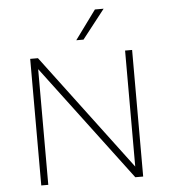

<svg xmlns="http://www.w3.org/2000/svg" viewBox="-55 -849 794 899"><g transform="rotate(-5 342.0 -399.5)"><path d="M102.5 0V-595H139L560 -34.5H548.5V-595H581.5V0H544.5L123 -560.5H135.5V0ZM325 -663 424.5 -799H465.5L359 -663Z"/></g></svg>

Font: Encode Sans SC SemiExpanded Thin
Style: Regular
Weight: 250
Width: 6
Designer: Multiple Designers
Foundry: Impallari Type
Version: Version 3.002